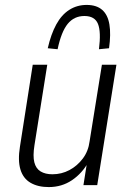

<svg xmlns="http://www.w3.org/2000/svg" viewBox="-20 -752 530 780"><path d="M178 8Q134 8 104 -9.5Q74 -27 63 -63.5Q52 -100 61 -156L113 -489H172L120 -162Q113 -118 119.5 -92.5Q126 -67 145 -55.5Q164 -44 193 -44Q230 -44 262 -61Q294 -78 316.5 -108Q339 -138 344 -178L394 -489H453L375 0H319L334 -95H340Q314 -48 272.5 -20Q231 8 178 8ZM214 -552 174 -556Q187 -613 208.5 -652.5Q230 -692 261.5 -712Q293 -732 332 -732Q372 -732 395 -712Q418 -692 424.5 -652.5Q431 -613 423 -556L382 -552Q391 -623 378 -655Q365 -687 323 -687Q281 -687 255 -655Q229 -623 214 -552Z"/></svg>

Font: Nunito Sans 10pt Condensed Light
Style: Italic
Weight: 300
Width: 3
Italic angle: -9°
Designer: Vernon Adams
Foundry: Vernon Adams
Version: Version 3.101;gftools[0.9.27]